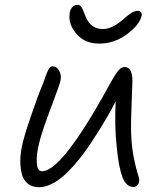

<svg xmlns="http://www.w3.org/2000/svg" viewBox="-20 -821 673 805"><path d="M396 -638.2Q338.9 -638.2 304.9 -674.3Q271 -710.4 271 -751Q271 -774.9 280.3 -787.8Q289.6 -800.8 306.2 -800.8Q312.5 -800.8 317.6 -795.4Q322.8 -790 325.7 -783.9Q328.6 -777.8 333.5 -765.1Q338.4 -752.4 341.8 -745.1Q363.3 -699.2 411.1 -699.2Q446.8 -699.2 486.8 -731.9Q489.7 -734.4 496.1 -739.7Q502.4 -745.1 505.1 -747.3Q507.8 -749.5 513.2 -753.9Q518.6 -758.3 521.5 -760.3Q524.4 -762.2 529.1 -765.4Q533.7 -768.6 536.9 -770Q540 -771.5 543.9 -772.9Q547.9 -774.4 551.3 -775.1Q554.7 -775.9 558.1 -775.9Q566.9 -775.9 571.5 -768.8Q576.2 -761.7 573.2 -752Q562 -713.4 509.8 -675.8Q457.5 -638.2 396 -638.2ZM144 -36.1Q114.3 -36.1 95.7 -51.8Q77.1 -67.4 71 -93.5Q64.9 -119.6 65.2 -147.7Q65.4 -175.8 71.8 -207Q80.1 -248 110.4 -336.4Q140.6 -424.8 160.2 -470.2Q163.1 -477.5 166.7 -488.5Q170.4 -499.5 172.6 -504.9Q174.8 -510.3 177.7 -517.8Q180.7 -525.4 182.9 -529.1Q185.1 -532.7 188 -536.4Q190.9 -540 194.1 -541.5Q197.3 -543 201.2 -543Q216.8 -543 227.5 -525.4Q238.3 -507.8 233.9 -483.9Q231 -468.3 192.4 -366.2Q153.8 -264.2 144 -220.2Q132.3 -175.3 134.3 -139.2Q136.2 -103 155.8 -103Q224.6 -103 368.2 -341.8Q386.2 -371.6 406 -406.7Q425.8 -441.9 437.3 -462.9Q448.7 -483.9 460.7 -503.4Q472.7 -522.9 482.4 -531.5Q492.2 -540 502 -540Q535.2 -540 535.2 -481.9Q535.2 -464.8 531.7 -385Q528.3 -305.2 529.8 -262.2Q531.7 -208 540.3 -163.8Q548.8 -119.6 556.4 -96.2Q564 -72.8 564 -65.9Q564 -53.7 556.9 -45.4Q549.8 -37.1 539.1 -37.1Q508.8 -37.1 492.9 -79.6Q477.1 -122.1 469.2 -206.1Q460 -292 464.8 -396Q435.5 -336.9 384.8 -257.8Q361.8 -221.2 340.6 -191.4Q319.3 -161.6 293.7 -131.8Q268.1 -102.1 244.4 -81.8Q220.7 -61.5 194.6 -48.8Q168.5 -36.1 144 -36.1Z"/></svg>

Font: Shantell Sans Bouncy
Style: Italic
Weight: 300
Italic angle: -11.31°
Designer: Stephen Nixon, Anya Danilova, Shantell Martin
Foundry: Arrow Type
Version: Version 1.006;[9816181b4]